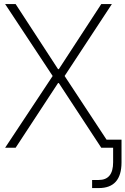

<svg xmlns="http://www.w3.org/2000/svg" viewBox="-20 -748 635 972"><path d="M59.1 -727.5 273.9 -397.9H277.8L492.7 -727.5H546.4L307.1 -363.3L546.4 0H492.7L277.8 -327.6H273.9L59.1 0H5.9L246.6 -363.3L5.9 -727.5ZM480 204.1H446.3V163.1H480Q552.7 163.1 552.7 73.7V0H505.4V-41H595.2V73.7Q595.2 204.1 480 204.1Z"/></svg>

Font: Inter Display Extra Light
Style: Regular
Weight: 200
Designer: Rasmus Andersson
Foundry: rsms
Version: Version 4.000;git-4fc901f